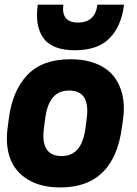

<svg xmlns="http://www.w3.org/2000/svg" viewBox="-20 -800 596 833"><path d="M144 -779.8H254.9Q244.6 -702.1 318.8 -702.1Q392.6 -702.1 402.8 -779.8H518.1Q507.3 -688 456.1 -635Q404.8 -582 305.2 -582Q205.6 -582 168 -635.3Q130.4 -688.5 144 -779.8ZM247.1 -123Q291.5 -123 317.1 -152.8Q342.8 -182.6 351.1 -246.1L356 -284.2Q373 -407.2 279.8 -407.2Q235.4 -407.2 209.7 -377.4Q184.1 -347.7 175.8 -284.2L170.9 -246.1Q153.8 -123 247.1 -123ZM242.2 13.2Q157.2 13.2 101.3 -20.8Q45.4 -54.7 24.2 -112.3Q2.9 -169.9 13.2 -246.1L18.1 -284.2Q33.7 -406.7 98.9 -474.9Q164.1 -543 285.2 -543Q349.1 -543 397.2 -523.7Q445.3 -504.4 472.9 -469.7Q500.5 -435.1 511.2 -387.9Q522 -340.8 514.2 -284.2L508.8 -246.1Q473.6 13.2 242.2 13.2Z"/></svg>

Font: Cooper Hewitt
Style: Bold Italic
Weight: 712
Designer: Village Type and Design LLC
Foundry: Cooper Hewitt Smithsonian Design Museum
Version: 1.000